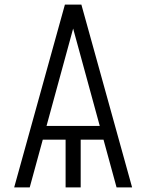

<svg xmlns="http://www.w3.org/2000/svg" viewBox="-20 -820 640 840"><path d="M333 0H267V-237H333ZM42 0 264 -800H336L558 0H490L300 -695L110 0ZM136 -209 152 -269H448L464 -209Z"/></svg>

Font: Victor Mono Light
Style: Regular
Weight: 300
Monospace: yes
Designer: Rune Bjørnerås
Version: Version 1.561;gftools[0.9.30]